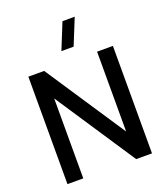

<svg xmlns="http://www.w3.org/2000/svg" viewBox="-171 -1092 1048 1209"><g transform="rotate(-20 353.0 -487.5)"><path d="M70 0H176V-535.5L530.5 0H636.5V-720H530.5V-185L176 -720H70ZM320.5 -800H402.5L473.5 -975H391.5Z"/></g></svg>

Font: Eudonet SemiBold
Style: Regular
Weight: 600
Designer: Mikhail Sharanda
Foundry: Mikhail Sharanda
Version: Version 4.503;Glyphs 3.1.2 (3151)